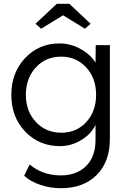

<svg xmlns="http://www.w3.org/2000/svg" viewBox="-20 -764 674 1017"><path d="M303 233Q247 233 194.5 215.5Q142 198 108 167L137 107Q205 165 302 165Q386 165 436 115.5Q486 66 486 -23V-103Q464 -55 411 -22.5Q358 10 298 10Q187 10 113.5 -67Q40 -144 40 -261Q40 -379 113 -456.5Q186 -534 295 -534Q354 -534 407 -504.5Q460 -475 486 -432L487 -525H562V-28Q562 94 491.5 163.5Q421 233 303 233ZM117 -261Q117 -175 170 -118Q223 -61 305 -61Q385 -61 437 -117.5Q489 -174 489 -262Q489 -350 436.5 -407Q384 -464 304 -464Q222 -464 169.5 -406.5Q117 -349 117 -261ZM168 -638 281 -744H347L460 -638L430 -612L314 -683L198 -612Z"/></svg>

Font: Easer Grotesk Light
Style: Regular
Weight: 300
Designer: Boardeaser, Bonnie Shaver-Troup, Thomas Jockin
Foundry: Lexend
Version: Version 1.008;Glyphs 3.1.2 (3151)